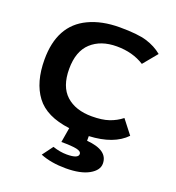

<svg xmlns="http://www.w3.org/2000/svg" viewBox="-168 -843 1131 1237"><g transform="rotate(20 397.5 -224.5)"><path d="M55 -351Q55 -586 228 -668Q318 -711 441 -711Q564 -711 626 -692Q688 -673 734 -635L654 -538Q574 -589 465 -589Q356 -589 290.5 -529Q225 -469 225 -348Q225 -227 289.5 -168.5Q354 -110 466 -110Q536 -110 583 -126Q630 -142 668 -172L742 -77Q660 8 492 16V48Q638 60 638 152Q638 198 581 230Q524 262 423 262Q322 262 248 232L302 159Q352 176 398 176Q477 176 477 145Q477 126 444 119Q411 112 339 112L356 11Q194 -9 124.5 -102Q55 -195 55 -351Z"/></g></svg>

Font: Fix15 Mono
Style: Bold
Weight: 700
Designer: Carrois Corporate & Edenspiekermann AG
Foundry: Carrois Corporate GbR & Edenspiekermann AG
Version: Version 3.206